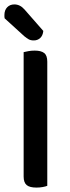

<svg xmlns="http://www.w3.org/2000/svg" viewBox="-24 -843 318 869"><path d="M190 -2Q183 1 169.5 3.5Q156 6 141 6Q110 6 96.5 -5.5Q83 -17 83 -44V-607Q91 -609 104.5 -611.5Q118 -614 133 -614Q162 -614 176 -603Q190 -592 190 -564ZM-3 -760Q-4 -764 -4 -768Q-4 -772 -4 -775Q-4 -797 8.5 -810Q21 -823 41 -823Q67 -823 87 -800L172 -703Q170 -682 158 -671Q146 -660 129 -660Q115 -660 106 -665Q97 -670 86 -679Z"/></svg>

Font: Baloo Tammudu 2 Medium
Style: Regular
Weight: 500
Designer: Maithili Shingre, Omkar Shende and Ek Type
Foundry: Ek Type
Version: Version 1.640;hotconv 1.0.111;makeotfexe 2.5.65597; ttfautoh